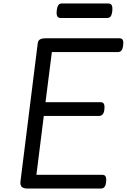

<svg xmlns="http://www.w3.org/2000/svg" viewBox="-20 -1098 738 1118"><path d="M141 0Q118 0 107.5 -9.5Q97 -19 99 -40L200 -848Q202 -862 213 -868.5Q224 -875 246 -875H676Q689 -875 694.5 -866Q700 -857 697 -835Q695 -814 687.5 -804.5Q680 -795 667 -795H282L245 -503H566Q579 -503 584.5 -494Q590 -485 588 -463Q586 -442 578 -432.5Q570 -423 557 -423H235L192 -80H576Q589 -80 594.5 -71Q600 -62 598 -40Q596 -19 588.5 -9.5Q581 0 567 0ZM335 -993Q318 -993 313 -1004.5Q308 -1016 310 -1034Q312 -1054 318.5 -1066Q325 -1078 342 -1078H608Q627 -1078 631.5 -1065.5Q636 -1053 634 -1034Q632 -1015 625.5 -1004Q619 -993 601 -993Z"/></svg>

Font: Playwrite GB S
Style: Italic
Weight: 400
Italic angle: -7°
Designer: Veronika Burian, José Scaglione
Foundry: TypeTogether
Version: Version 1.000